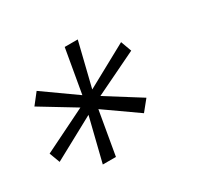

<svg xmlns="http://www.w3.org/2000/svg" viewBox="-106 -590 757 723"><g transform="rotate(-30 272.0 -228.5)"><path d="M458 -318.4 272 -228.5 418.9 -136.2 381.8 -90.3 240.7 -189.5 208 -0.5H150.9L197.8 -189.5L15.1 -90.3L-2 -136.2L185.1 -228.5L37.1 -318.4L73.7 -365.2L214.8 -265.1L248 -455.6H304.7L257.8 -265.1L440.9 -365.2Z"/></g></svg>

Font: Anonymous Pro
Style: Italic
Weight: 400
Italic angle: -12°
Monospace: yes
Designer: Mark Simonson
Version: Version 1.003